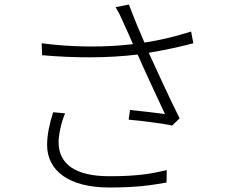

<svg xmlns="http://www.w3.org/2000/svg" viewBox="-20 -802 1040 852"><path d="M216 -304C199 -251 189 -202 189 -159C189 -43 288 30 464 30C595 30 654 19 719 8L720 -47C650 -31 592 -20 465 -20C313 -20 240 -75 240 -171C240 -200 251 -259 269 -299ZM828 -662C756 -639 687 -623 621 -613C598 -666 581 -706 552 -782L493 -770C506 -748 515 -731 531 -694C546 -661 558 -635 570 -606C452 -592 309 -591 165 -610L167 -557C314 -544 459 -544 591 -560C621 -490 680 -365 712 -296C676 -301 597 -310 557 -314L551 -271C610 -266 708 -253 744 -245L777 -277C733 -364 674 -494 640 -568C702 -578 770 -592 838 -610Z"/></svg>

Font: Noto Sans JP Light
Style: Regular
Weight: 300
Designer: Ryoko NISHIZUKA (kana & ideographs); Paul D. Hunt (Latin, Greek & Cyrillic); Wenlong ZHANG (bopomofo); Sandoll Communica
Foundry: Adobe Systems Incorporated
Version: Version 1.004;PS 1.004;hotconv 1.0.82;makeotf.lib2.5.63406